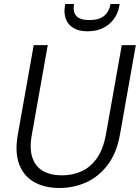

<svg xmlns="http://www.w3.org/2000/svg" viewBox="-20 -925 697 957"><path d="M276 12Q203 12 150.5 -17.5Q98 -47 75.5 -106.5Q53 -166 69 -255L148 -700H218L139 -255Q126 -186 141 -140.5Q156 -95 194 -73Q232 -51 289 -51Q343 -51 388 -72Q433 -93 464 -138Q495 -183 508 -255L587 -700H657L578 -255Q562 -163 517 -103.5Q472 -44 409.5 -16Q347 12 276 12ZM416 -769Q372 -769 345 -786Q318 -803 308 -831Q298 -859 303 -892L305 -905H349Q342 -867 360 -846Q378 -825 426 -825Q474 -825 499 -846Q524 -867 531 -905H576L574 -892Q568 -859 548 -831Q528 -803 495 -786Q462 -769 416 -769Z"/></svg>

Font: DM Sans 11pt Light
Style: Italic
Weight: 300
Italic angle: -10°
Version: Version 4.004;gftools[0.9.30]